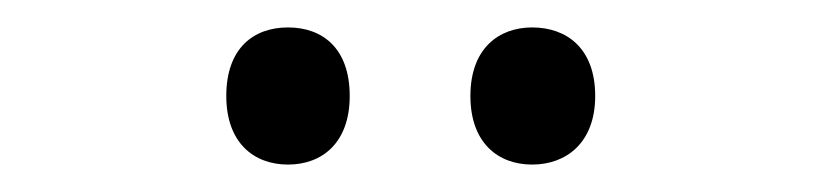

<svg xmlns="http://www.w3.org/2000/svg" viewBox="-20 -746 599 140"><path d="M145 -676C145 -642 165 -626 190 -626C215 -626 235 -642 235 -676C235 -711 215 -726 190 -726C165 -726 145 -711 145 -676ZM323 -676C323 -642 343 -626 368 -626C393 -626 414 -642 414 -676C414 -711 393 -726 368 -726C344 -726 323 -711 323 -676Z"/></svg>

Font: Noto Sans Lao Looped SemiCondensed
Style: Regular
Weight: 400
Width: 4
Designer: Mark Frömberg, Ben Mitchell
Foundry: The Fontpad Ltd
Version: Version 1.002